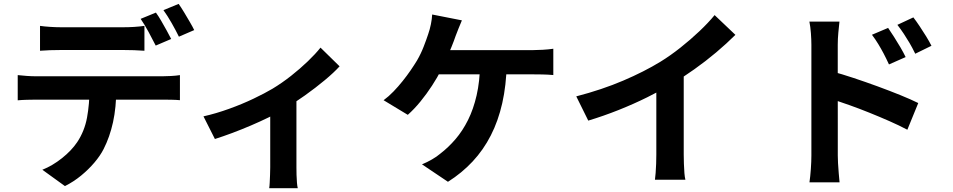

<svg xmlns="http://www.w3.org/2000/svg" viewBox="-20 -889 4950 997"><path d="M187.8 -754.6Q212.3 -751.2 241.1 -749.4Q270 -747.5 294.6 -747.5Q313.7 -747.5 347.1 -747.5Q380.4 -747.5 420.4 -747.5Q460.4 -747.5 499.9 -747.5Q539.4 -747.5 572 -747.5Q604.6 -747.5 622.1 -747.5Q647.7 -747.5 675.9 -749.2Q704.2 -751 730 -754.6V-625.5Q704 -627.5 676.2 -628.4Q648.5 -629.3 622.1 -629.3Q604.6 -629.3 572 -629.3Q539.4 -629.3 499.9 -629.3Q460.4 -629.3 420.5 -629.3Q380.7 -629.3 347.3 -629.3Q313.9 -629.3 295 -629.3Q269.4 -629.3 240.1 -628.4Q210.8 -627.5 187.8 -625.5ZM72 -499Q94.2 -496.4 119.6 -494.7Q145 -492.9 168 -492.9Q181.3 -492.9 220.2 -492.9Q259.1 -492.9 314.3 -492.9Q369.5 -492.9 432.9 -492.9Q496.2 -492.9 559.5 -492.9Q622.9 -492.9 678 -492.9Q733.1 -492.9 771.7 -492.9Q810.4 -492.9 822.8 -492.9Q838.8 -492.9 866.6 -494.3Q894.4 -495.7 914.3 -499V-368.8Q895.6 -370.6 869.9 -371.1Q844.2 -371.6 822.8 -371.6Q810.4 -371.6 771.7 -371.6Q733.1 -371.6 678 -371.6Q622.9 -371.6 559.5 -371.6Q496.2 -371.6 432.9 -371.6Q369.5 -371.6 314.3 -371.6Q259.1 -371.6 220.2 -371.6Q181.3 -371.6 168 -371.6Q145.8 -371.6 119.3 -370.8Q92.8 -370.1 72 -368.1ZM583.9 -429.5Q583.9 -331.7 566.9 -254.4Q549.9 -177.2 518 -114.9Q500.6 -80.6 470.2 -44.8Q439.8 -9 401 22.9Q362.1 54.8 317.2 77.3L199.9 -7.5Q252.7 -28.5 302 -67.8Q351.3 -107 381 -151Q419 -208.3 431.9 -278.4Q444.7 -348.4 445 -428.7ZM789.6 -823.6Q802.6 -805.8 817.2 -780.7Q831.8 -755.5 845.6 -730.5Q859.5 -705.5 868.9 -686.6L788.6 -652.3Q773.1 -683.1 751.7 -722.7Q730.3 -762.3 710.3 -791.1ZM907.7 -868.8Q921 -850 936.2 -824.7Q951.4 -799.4 965.7 -774.9Q980.1 -750.4 988.5 -732.8L909 -698.5Q893.6 -730.1 871.4 -769.2Q849.1 -808.3 828.7 -836.3Z M1036.6 -284.8Q1102 -299.5 1169.5 -323.9Q1237 -348.2 1296.1 -376.4Q1355.2 -404.6 1394.9 -428.2Q1444 -457.8 1491.5 -495.2Q1538.9 -532.6 1578.7 -570.9Q1618.5 -609.2 1644.3 -641.7L1743.4 -544.6Q1714.1 -512.3 1666.4 -472.6Q1618.8 -432.9 1563.6 -393.6Q1508.5 -354.3 1453.8 -321.8Q1420.1 -301.4 1376 -279.9Q1331.9 -258.3 1283.5 -237.6Q1235.1 -216.9 1186.6 -198.7Q1138.1 -180.6 1095.9 -167.2ZM1383.2 -349.9 1519.3 -375.8V-20.1Q1519.3 -2.6 1519.8 19.1Q1520.3 40.8 1522 59.5Q1523.6 78.2 1526.2 88.1H1377.9Q1379.7 78.2 1380.5 59.5Q1381.4 40.8 1382.3 19.1Q1383.2 -2.6 1383.2 -20.1Z M2378.5 -783.3Q2369.9 -764.4 2361.1 -741.3Q2352.3 -718.2 2345.7 -701.7Q2337.4 -677 2324.7 -645.8Q2312 -614.6 2298.4 -583.5Q2284.8 -552.5 2271.3 -526.4Q2251.6 -487.6 2223.4 -444.2Q2195.2 -400.9 2162.9 -361.4Q2130.6 -321.9 2097.5 -292.7L1971.9 -368.6Q1998.9 -388.4 2023.6 -414.2Q2048.4 -439.9 2070.9 -468.2Q2093.5 -496.4 2112.2 -523.7Q2130.9 -551.1 2145.3 -574.7Q2165.5 -609.4 2179.8 -646.3Q2194.1 -683.2 2203.4 -711.4Q2212.1 -736.4 2217.6 -763.5Q2223.1 -790.7 2224.1 -813.7ZM2220.8 -628.8Q2237.8 -628.8 2271 -628.8Q2304.2 -628.8 2348 -628.8Q2391.9 -628.8 2440.4 -628.8Q2488.8 -628.8 2537.2 -628.8Q2585.6 -628.8 2628.4 -628.8Q2671.2 -628.8 2702.7 -628.8Q2734.3 -628.8 2749.1 -628.8Q2768.7 -628.8 2798.7 -630.5Q2828.7 -632.2 2853.2 -635.9V-499.3Q2824.8 -501.9 2795.5 -502.4Q2766.1 -502.9 2749.1 -502.9Q2731.7 -502.9 2692 -502.9Q2652.2 -502.9 2599 -502.9Q2545.8 -502.9 2487.4 -502.9Q2429 -502.9 2374.2 -502.9Q2319.4 -502.9 2276 -502.9Q2232.6 -502.9 2210 -502.9ZM2611.4 -556.5Q2608.9 -445.9 2588.1 -353.5Q2567.2 -261.1 2528.7 -185.9Q2490.3 -110.6 2434.3 -50.6Q2378.3 9.5 2306.1 55L2171.3 -35.5Q2198.2 -46.8 2223.2 -61.2Q2248.3 -75.6 2265.8 -90.7Q2308.6 -123.5 2345.4 -166.5Q2382.2 -209.4 2410.4 -265.9Q2438.6 -322.5 2455 -394.3Q2471.5 -466.1 2473 -556.8Z M2972.4 -388.6Q3106.8 -423.6 3216.2 -470.4Q3325.6 -517.1 3409.2 -568.3Q3460.9 -600 3513.2 -641.5Q3565.6 -682.9 3612.1 -727.1Q3658.7 -771.3 3690.8 -810.6L3798.7 -708Q3753.2 -662.7 3698.8 -616.8Q3644.4 -571 3585.4 -529.2Q3526.5 -487.4 3467.7 -451.8Q3410.8 -418.5 3340.4 -383.6Q3270.1 -348.8 3191.8 -317.6Q3113.5 -286.5 3034.7 -262.7ZM3388.1 -503.5 3530.4 -537.1V-86.8Q3530.4 -64.8 3531.3 -39Q3532.2 -13.1 3533.9 9.4Q3535.7 31.8 3539.1 44.3H3380.9Q3382.7 31.8 3384.5 9.4Q3386.3 -13.1 3387.2 -39Q3388.1 -64.8 3388.1 -86.8Z M4591.7 -744.1Q4605.8 -723.7 4622.8 -696.9Q4639.8 -670.1 4655.7 -643.1Q4671.5 -616 4682.7 -592.6L4596.2 -554.4Q4581.5 -586.3 4568.4 -611.2Q4555.2 -636.1 4540.9 -659.7Q4526.7 -683.3 4507.8 -708.5ZM4722.8 -798.7Q4737.9 -779 4755.3 -753Q4772.7 -727 4789.1 -700.4Q4805.5 -673.7 4816.8 -651.3L4732.6 -610Q4717.1 -641.9 4702.7 -666.3Q4688.3 -690.7 4673.5 -713.1Q4658.7 -735.5 4639.8 -760ZM4193.3 -81.5Q4193.3 -100.6 4193.3 -144.2Q4193.3 -187.9 4193.3 -245.4Q4193.3 -303 4193.3 -365.7Q4193.3 -428.4 4193.3 -486.8Q4193.3 -545.2 4193.3 -590.2Q4193.3 -635.2 4193.3 -656.2Q4193.3 -683.1 4190.8 -716.9Q4188.2 -750.7 4182.9 -777H4339.1Q4336.3 -751 4333.2 -719.2Q4330.2 -687.4 4330.2 -656.2Q4330.2 -628.8 4330.2 -581Q4330.2 -533.1 4330.2 -474.6Q4330.2 -416.1 4330.3 -355.2Q4330.4 -294.3 4330.4 -238.7Q4330.4 -183 4330.4 -141.4Q4330.4 -99.7 4330.4 -81.5Q4330.4 -67.6 4331.6 -42.2Q4332.7 -16.8 4335.3 10.1Q4337.9 37.1 4339.6 57.9H4183.3Q4187.6 28.7 4190.5 -11.4Q4193.3 -51.6 4193.3 -81.5ZM4300.8 -518Q4350.6 -504.6 4412.4 -484.1Q4474.1 -463.6 4537.3 -440.5Q4600.4 -417.3 4656 -394.8Q4711.6 -372.2 4748.2 -353.9L4691.6 -215.3Q4649.3 -237.7 4598.3 -260.1Q4547.3 -282.5 4494.6 -303.7Q4441.9 -325 4391.8 -342.8Q4341.8 -360.7 4300.8 -374.2Z"/></svg>

Font: Noto Sans TC
Style: Regular
Weight: 100
Designer: Ryoko NISHIZUKA 西塚涼子 (kana, bopomofo & ideographs); Paul D. Hunt (Latin, Greek & Cyrillic); Sandoll Communications 산돌커뮤니
Foundry: Adobe
Version: Version 2.004;hotconv 1.0.118;makeotfexe 2.5.65603